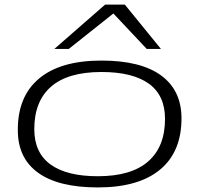

<svg xmlns="http://www.w3.org/2000/svg" viewBox="-20 -810 873 840"><path d="M408 10Q236 10 147 -54Q58 -118 58 -240Q57 -388 151 -466.5Q245 -545 424 -545Q595 -545 684 -480.5Q773 -416 774 -295Q775 -147 681 -68.5Q587 10 408 10ZM408 -39Q554 -39 628 -103.5Q702 -168 702 -290Q702 -393 631 -444Q560 -495 424 -495Q277 -495 203.5 -431Q130 -367 130 -245Q130 -142 201 -90.5Q272 -39 408 -39ZM218 -596 440 -790H526L684 -596H622L476 -751L281 -596Z"/></svg>

Font: Georama ExtraExtended Light
Style: Italic
Weight: 300
Width: 8
Italic angle: -9°
Designer: Jean-Baptiste Levee
Foundry: Production Type
Version: Version 1.000